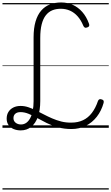

<svg xmlns="http://www.w3.org/2000/svg" viewBox="-20 -1035 901 1555"><path d="M148 21Q116 21 90 10Q64 -1 49 -22.5Q34 -44 34 -74Q34 -105 48 -128Q62 -151 87.5 -164Q113 -177 147 -177Q178 -177 208.5 -167Q239 -157 270 -141.5Q301 -126 333.5 -109Q366 -92 401.5 -76.5Q437 -61 476 -51Q515 -41 559 -42Q611 -42 652.5 -61.5Q694 -81 724 -120.5Q754 -160 773 -216Q777 -227 784.5 -230.5Q792 -234 803 -230Q815 -227 818.5 -220Q822 -213 819 -201Q801 -137 764 -89.5Q727 -42 674.5 -16Q622 10 559 10Q500 10 450 -4Q400 -18 358.5 -38.5Q317 -59 280.5 -79.5Q244 -100 211 -113.5Q178 -127 146 -127Q119 -127 104 -114Q89 -101 89 -78Q89 -55 106.5 -41Q124 -27 150 -27Q197 -27 224.5 -78Q252 -129 252 -216V-732Q252 -807 268 -861Q284 -915 313.5 -949Q343 -983 384 -999Q425 -1015 475 -1015Q527 -1015 570 -995.5Q613 -976 646.5 -938Q680 -900 700 -845Q705 -832 702 -824.5Q699 -817 687 -813Q674 -808 666.5 -812Q659 -816 654 -828Q636 -872 609 -902.5Q582 -933 547.5 -948.5Q513 -964 472 -964Q434 -964 403.5 -951.5Q373 -939 351 -911Q329 -883 317.5 -837.5Q306 -792 306 -727V-216Q306 -142 287 -89Q268 -36 232.5 -7.5Q197 21 148 21ZM0 490H861V500H0ZM0 -20H861V0H0ZM0 -505H861V-500H0ZM0 -1010H861V-1000H0Z"/></svg>

Font: Playwrite PE Guides
Style: Regular
Weight: 400
Designer: Veronika Burian, José Scaglione
Foundry: TypeTogether
Version: Version 1.003